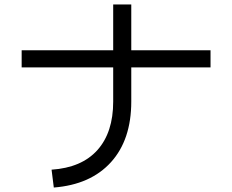

<svg xmlns="http://www.w3.org/2000/svg" viewBox="-20 -804 1040 860"><path d="M221 36 211 -44Q346 -53 416.5 -132Q487 -211 487 -349V-502H77V-579H487V-784H568V-579H923V-502H568V-349Q568 -178 477 -77.5Q386 23 221 36Z"/></svg>

Font: Murecho
Style: Regular
Weight: 400
Designer: Neil Summerour
Foundry: Positype
Version: Version 1.010; ttfautohint (v1.8.3)